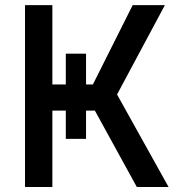

<svg xmlns="http://www.w3.org/2000/svg" viewBox="-20 -748 716 768"><path d="M243.2 -533.2Q263.7 -533.2 324.2 -533.2Q324.2 -448.2 324.2 -192.4Q303.7 -192.4 243.2 -192.4Q243.2 -277.3 243.2 -533.2ZM80.1 0Q80.1 -181.6 80.1 -727.5Q107.4 -727.5 189.5 -727.5Q189.5 -647.5 189.5 -410.2Q229.5 -410.2 351.6 -410.2Q391.6 -489.3 510.7 -727.5Q543 -727.5 639.6 -727.5Q591.8 -637.7 448.2 -370.1Q500 -277.3 654.3 0Q622.1 0 527.3 0Q485.4 -76.2 359.4 -305.7Q317.4 -305.7 189.5 -305.7Q189.5 -229.5 189.5 0Q162.1 0 80.1 0Z"/></svg>

Font: DeepSea
Style: Medium
Weight: 500
Designer: Stem
Version: Version 3.019;git-0a5106e0b